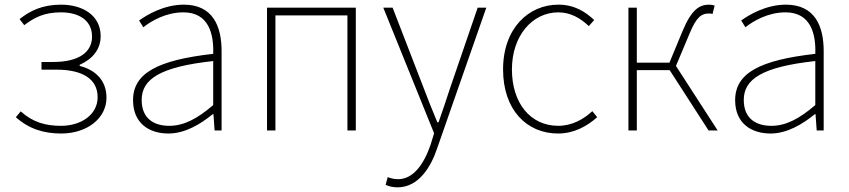

<svg xmlns="http://www.w3.org/2000/svg" viewBox="-20 -560 3645 824"><path d="M243 13C352 13 437 -51 437 -141C437 -220 383 -262 322 -277V-282C376 -306 412 -347 412 -405C412 -494 335 -540 242 -540C161 -540 108 -513 64 -478L84 -452C128 -485 169 -507 242 -507C317 -507 375 -474 375 -403C375 -337 320 -294 208 -294H158V-261H223C334 -261 399 -221 399 -143C399 -67 327 -20 242 -20C176 -20 121 -35 69 -82L48 -57C105 -6 169 13 243 13Z M703 13C773 13 839 -26 893 -70H896L901 0H931V-341C931 -448 893 -540 769 -540C683 -540 610 -496 577 -472L595 -443C629 -470 692 -507 767 -507C876 -507 898 -414 895 -329C658 -302 551 -247 551 -130C551 -30 621 13 703 13ZM706 -20C642 -20 588 -50 588 -131C588 -220 666 -273 895 -298V-109C826 -50 769 -20 706 -20Z M1126 0H1162V-494H1471V0H1507V-527H1126Z M1686 244C1777 244 1830 156 1857 74L2067 -527H2030L1912 -183C1897 -138 1879 -82 1862 -35H1857C1837 -82 1815 -138 1798 -183L1665 -527H1625L1843 12L1828 61C1799 145 1754 209 1688 209C1672 209 1655 205 1644 200L1635 233C1648 240 1668 244 1686 244Z M2375 13C2443 13 2499 -18 2543 -57L2522 -83C2485 -48 2434 -20 2376 -20C2256 -20 2177 -118 2177 -262C2177 -407 2265 -507 2376 -507C2430 -507 2472 -481 2507 -448L2530 -474C2495 -507 2448 -540 2376 -540C2249 -540 2139 -439 2139 -262C2139 -88 2241 13 2375 13Z M2881 -277 2939 -415C2970 -491 2993 -502 3022 -502C3030 -502 3032 -502 3038 -500L3047 -536C3043 -538 3033 -540 3024 -540C2982 -540 2948 -520 2909 -426L2853 -291H2713V-527H2677V0H2713V-259H2854L3021 0H3060Z M3287 13C3357 13 3423 -26 3477 -70H3480L3485 0H3515V-341C3515 -448 3477 -540 3353 -540C3267 -540 3194 -496 3161 -472L3179 -443C3213 -470 3276 -507 3351 -507C3460 -507 3482 -414 3479 -329C3242 -302 3135 -247 3135 -130C3135 -30 3205 13 3287 13ZM3290 -20C3226 -20 3172 -50 3172 -131C3172 -220 3250 -273 3479 -298V-109C3410 -50 3353 -20 3290 -20Z"/></svg>

Font: Noto Sans Japanese Thin
Style: Regular
Weight: 100
Designer: Ryoko NISHIZUKA (kana & ideographs); Paul D. Hunt (Latin, Greek & Cyrillic); Wenlong ZHANG (bopomofo); Sandoll Communica
Foundry: Adobe Systems Incorporated
Version: Version 1.000;PS 1;hotconv 1.0.78;makeotf.lib2.5.61930